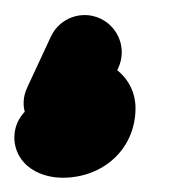

<svg xmlns="http://www.w3.org/2000/svg" viewBox="-63 -71 233 261"><path d="M73.3 -45.8C48.1 -57.6 18 -46.6 6.2 -21.3C-4.5 1.7 -15.2 24.7 -25.9 47.7C-38 73.6 -26.7 97.8 -7.5 110.1C11.7 122.5 38.7 123.2 58 102C57.7 102.3 57.4 102.7 57.1 103C56.6 103.6 56 104.1 55.4 104.6C53.8 106 51.9 107.2 49.8 107.8C48.8 108.1 45.8 108.3 46.8 108.3C47.4 108.3 45.5 108.2 44.9 108.2C35.6 107.3 27.6 99 23.7 91C22 87.4 20.9 83.5 20.4 79.5C20.3 78.3 20.3 77.1 20.2 75.9C20.2 77.2 21.1 73.4 21.8 72.4C25.3 67.7 25.9 69.6 22.3 69.6C22.1 69.6 22.6 69.6 22.8 69.6C23.1 69.6 23.5 69.7 23.8 69.7C24.8 69.8 25.7 70 26.7 70.3C30.1 71.3 33.3 72.9 36.3 74.9C37.7 75.9 41.5 79.1 40.3 78C19.3 59.6 -12.6 61.8 -31 82.7C-49.4 103.7 -47.2 135.6 -26.3 154C-13 165.6 4.9 170.6 22.3 170.6C76.9 170.6 121.2 131.9 121.2 75.9C121.2 34.9 85.6 7.3 46.8 7.3C22.3 7.3 -2.2 17.3 -18.4 36C-37.4 57.9 -22.5 84.7 0.2 99.4C22.8 114 53.3 116.6 65.6 90.3C76.3 67.3 87 44.3 97.8 21.3C109.6 -3.9 98.6 -34 73.3 -45.8Z"/></svg>

Font: FRB American Cursive Guidelines Ultra
Style: Bold Italic
Weight: 1000
Italic angle: -25°
Version: Version 2.0;Modular Font Editor K font №1